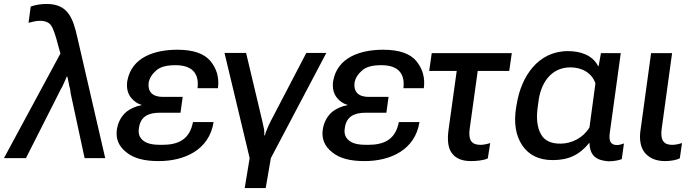

<svg xmlns="http://www.w3.org/2000/svg" viewBox="-78 -798 3526 969"><path d="M-58 0H53L217 -324C224 -340 231 -351 236 -360C241 -369 247 -385 259 -411H262C268 -385 271 -368 272 -362C275 -355 277 -343 279 -325L349 0H453L311 -615C290 -707 264 -778 158 -778C126 -778 100 -773 77 -765L66 -683C73 -684 81 -687 91 -689C103 -692 114 -693 124 -693C150 -693 168 -685 179 -671C190 -656 202 -622 216 -567L227 -528Z M723 15C853 15 978 -41 1000 -182H896C879 -95 824 -67 740 -67C709 -67 669 -68 644 -89C625 -105 619 -125 623 -150C630 -210 671 -229 727 -229H833L844 -309H744C718 -309 699 -315 686 -328C674 -341 670 -357 672 -379C676 -403 689 -424 710 -442C731 -461 763 -469 808 -469C891 -469 928 -428 919 -353H1022C1029 -406 1016 -451 984 -490C952 -528 897 -547 817 -547C707 -547 585 -512 564 -387C560 -354 566 -326 584 -304C598 -287 615 -275 638 -268C607 -262 581 -250 560 -234C534 -211 518 -182 512 -145C505 -98 521 -60 559 -30C596 1 650 15 723 15Z M1157 151H1263L1289 0L1569 -531H1468L1288 -186C1279 -168 1273 -155 1269 -144C1264 -134 1261 -125 1260 -115H1256C1256 -124 1256 -134 1255 -144C1253 -154 1250 -167 1246 -186L1164 -531H1055L1182 0Z M1762 15C1892 15 2017 -41 2039 -182H1935C1918 -95 1863 -67 1779 -67C1748 -67 1708 -68 1683 -89C1664 -105 1658 -125 1662 -150C1669 -210 1710 -229 1766 -229H1872L1883 -309H1783C1757 -309 1738 -315 1725 -328C1713 -341 1709 -357 1711 -379C1715 -403 1728 -424 1749 -442C1770 -461 1802 -469 1847 -469C1930 -469 1967 -428 1958 -353H2061C2068 -406 2055 -451 2023 -490C1991 -528 1936 -547 1856 -547C1746 -547 1624 -512 1603 -387C1599 -354 1605 -326 1623 -304C1637 -287 1654 -275 1677 -268C1646 -262 1620 -250 1599 -234C1573 -211 1557 -182 1551 -145C1544 -98 1560 -60 1598 -30C1635 1 1689 15 1762 15Z M2088 -440H2227L2186 -145C2178 -88 2184 -48 2204 -23C2224 3 2256 15 2300 15C2322 15 2365 12 2384 1L2396 -76C2380 -71 2363 -67 2346 -67C2324 -67 2309 -73 2300 -86C2291 -99 2288 -121 2293 -152L2333 -440H2492L2505 -530H2101Z M2711 10C2790 10 2846 -15 2896 -77H2897C2899 -12 2931 12 2994 16C3023 16 3048 10 3060 5L3071 -74C3061 -70 3047 -66 3036 -66C3022 -66 3011 -70 3005 -79C2998 -88 2996 -105 3000 -131L3055 -530H2955L2943 -464H2941C2911 -522 2849 -540 2788 -540C2636 -540 2552 -410 2530 -273L2527 -257C2514 -177 2525 -113 2558 -64C2591 -15 2643 10 2711 10ZM2750 -73C2702 -73 2669 -89 2652 -121C2634 -153 2628 -197 2635 -252L2639 -281C2649 -373 2699 -458 2801 -458C2856 -458 2909 -432 2927 -377L2897 -155C2867 -104 2809 -73 2750 -73Z M3278 15C3309 15 3338 9 3353 1L3364 -76C3348 -71 3331 -67 3314 -67C3292 -67 3278 -73 3269 -86C3260 -99 3257 -121 3262 -152L3314 -530H3208L3156 -151C3146 -94 3155 -52 3178 -25C3201 1 3234 15 3278 15Z"/></svg>

Font: Cheyenne Sans Medium
Style: Italic
Weight: 500
Italic angle: -8.13011°
Designer: The Public Sans project authors (U.S. Web Design System), Libre Franklin designed by Pablo Impallari and Rodrigo Fuenzal
Foundry: The Cheyenne Sans Project Authors
Version: Version 2.007